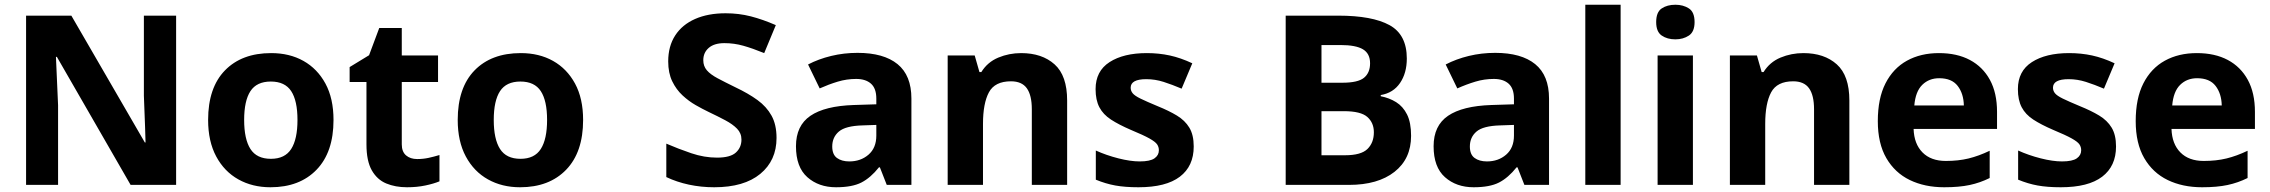

<svg xmlns="http://www.w3.org/2000/svg" viewBox="-20 -780 9576 810"><path d="M723 0H531L220 -540H216Q218 -489 220.5 -438Q223 -387 225 -336V0H90V-714H281L591 -179H594Q593 -212 592 -245Q591 -278 589.5 -310.5Q588 -343 587 -376V-714H723Z M1387 -273.7Q1387 -138 1315.5 -64Q1244 10 1121 10Q1045.1 10 985.8 -23.1Q926.4 -56.2 892.2 -119.8Q858 -183.4 858 -274Q858 -410 929 -483Q1000 -556 1124 -556Q1201.4 -556 1260.2 -523Q1319 -490 1353 -427.3Q1387 -364.5 1387 -273.7ZM1010 -274Q1010 -193 1036.5 -151.5Q1063 -110 1122.9 -110Q1182 -110 1208.5 -151.5Q1235 -193 1235 -274Q1235 -355 1208.5 -395.5Q1182 -436 1122.5 -436Q1063 -436 1036.5 -395.5Q1010 -355 1010 -274Z M1740 -109Q1765 -109 1788 -114Q1811 -119 1834 -126V-15Q1810 -5 1774.5 2.5Q1739 10 1697 10Q1648 10 1609.5 -6Q1571 -22 1548.5 -61.5Q1526 -101 1526 -171V-434H1455V-497L1537 -547L1580 -662H1675V-546H1828V-434H1675V-171Q1675 -140 1693 -124.5Q1711 -109 1740 -109Z M2440 -273.7Q2440 -138 2368.5 -64Q2297 10 2174 10Q2098.1 10 2038.8 -23.1Q1979.4 -56.2 1945.2 -119.8Q1911 -183.4 1911 -274Q1911 -410 1982 -483Q2053 -556 2177 -556Q2254.4 -556 2313.2 -523Q2372 -490 2406 -427.3Q2440 -364.5 2440 -273.7ZM2063 -274Q2063 -193 2089.5 -151.5Q2116 -110 2175.9 -110Q2235 -110 2261.5 -151.5Q2288 -193 2288 -274Q2288 -355 2261.5 -395.5Q2235 -436 2175.5 -436Q2116 -436 2089.5 -395.5Q2063 -355 2063 -274Z M3256 -198Q3256 -103 3187.5 -46.5Q3119 10 2993 10Q2938 10 2886.5 -1Q2835 -12 2791 -33V-174Q2842 -152 2896.5 -133.5Q2951 -115 3005 -115Q3061 -115 3084.5 -136.5Q3108 -158 3108 -191Q3108 -218 3089.5 -237Q3071 -256 3040 -272.5Q3009 -289 2969 -308Q2944 -320 2915 -336.5Q2886 -353 2859.5 -377.5Q2833 -402 2816 -437Q2799 -472 2799 -521Q2799 -585 2828.5 -630.5Q2858 -676 2912.5 -700Q2967 -724 3041 -724Q3097 -724 3147.5 -711Q3198 -698 3253 -674L3204 -556Q3155 -576 3116 -587Q3077 -598 3036 -598Q2993 -598 2970 -578Q2947 -558 2947 -526Q2947 -501 2962 -483.5Q2977 -466 3007 -450Q3037 -434 3082 -412Q3137 -386 3175.5 -358Q3214 -330 3235 -292Q3256 -254 3256 -198Z M3598 -557Q3708 -557 3766.5 -509.5Q3825 -462 3825 -364V0H3721L3692 -74H3688Q3653 -30 3614 -10Q3575 10 3507 10Q3434 10 3386 -32.5Q3338 -75 3338 -163Q3338 -250 3399 -291.5Q3460 -333 3582 -337L3677 -340V-364Q3677 -407 3654.5 -427Q3632 -447 3592 -447Q3552 -447 3514 -435.5Q3476 -424 3438 -407L3389 -508Q3433 -531 3486.5 -544Q3540 -557 3598 -557ZM3619 -251Q3547 -249 3519 -225Q3491 -201 3491 -162Q3491 -128 3511 -113.5Q3531 -99 3563 -99Q3611 -99 3644 -127.5Q3677 -156 3677 -208V-253Z M4288 -556Q4376 -556 4429 -508.5Q4482 -461 4482 -356V0H4333V-319Q4333 -378 4312 -407.5Q4291 -437 4245 -437Q4177 -437 4152 -390.5Q4127 -344 4127 -257V0H3978V-546H4092L4112 -476H4120Q4146 -518 4191.5 -537Q4237 -556 4288 -556Z M5016 -162Q5016 -79 4957.5 -34.5Q4899 10 4783 10Q4726 10 4685 2.5Q4644 -5 4603 -22V-145Q4647 -125 4698 -112Q4749 -99 4788 -99Q4832 -99 4850.5 -112Q4869 -125 4869 -146Q4869 -160 4861.5 -171Q4854 -182 4829 -196Q4804 -210 4751 -232Q4700 -254 4667 -275.5Q4634 -297 4618 -327.5Q4602 -358 4602 -404Q4602 -480 4661 -518Q4720 -556 4818 -556Q4869 -556 4915 -546Q4961 -536 5010 -513L4965 -406Q4925 -423 4889 -434.5Q4853 -446 4816 -446Q4783 -446 4766.5 -437Q4750 -428 4750 -410Q4750 -397 4758.5 -386.5Q4767 -376 4791.5 -364Q4816 -352 4864 -332Q4911 -313 4945 -292.5Q4979 -272 4997.5 -241.5Q5016 -211 5016 -162Z M5626 -714Q5769 -714 5842 -674Q5915 -634 5915 -533Q5915 -472 5886.5 -430Q5858 -388 5805 -379V-374Q5841 -367 5870 -349Q5899 -331 5916 -297Q5933 -263 5933 -207Q5933 -110 5863 -55Q5793 0 5671 0H5404V-714ZM5643 -431Q5709 -431 5734.5 -452Q5760 -473 5760 -513Q5760 -554 5730 -572Q5700 -590 5635 -590H5555V-431ZM5555 -311V-125H5654Q5722 -125 5749 -151.5Q5776 -178 5776 -222Q5776 -262 5748.5 -286.5Q5721 -311 5649 -311Z M6288 -557Q6398 -557 6456.5 -509.5Q6515 -462 6515 -364V0H6411L6382 -74H6378Q6343 -30 6304 -10Q6265 10 6197 10Q6124 10 6076 -32.5Q6028 -75 6028 -163Q6028 -250 6089 -291.5Q6150 -333 6272 -337L6367 -340V-364Q6367 -407 6344.5 -427Q6322 -447 6282 -447Q6242 -447 6204 -435.5Q6166 -424 6128 -407L6079 -508Q6123 -531 6176.5 -544Q6230 -557 6288 -557ZM6309 -251Q6237 -249 6209 -225Q6181 -201 6181 -162Q6181 -128 6201 -113.5Q6221 -99 6253 -99Q6301 -99 6334 -127.5Q6367 -156 6367 -208V-253Z M6817 0H6668V-760H6817Z M7122 -546V0H6973V-546ZM7048 -760Q7081 -760 7105 -744.5Q7129 -729 7129 -686.8Q7129 -646 7105 -630Q7081 -614 7048 -614Q7013.7 -614 6990.4 -630Q6967 -646 6967 -686.8Q6967 -729 6990.4 -744.5Q7013.7 -760 7048 -760Z M7588 -556Q7676 -556 7729 -508.5Q7782 -461 7782 -356V0H7633V-319Q7633 -378 7612 -407.5Q7591 -437 7545 -437Q7477 -437 7452 -390.5Q7427 -344 7427 -257V0H7278V-546H7392L7412 -476H7420Q7446 -518 7491.5 -537Q7537 -556 7588 -556Z M8160 -556Q8236 -556 8290.5 -527Q8345 -498 8375 -443Q8405 -388 8405 -308V-236H8053Q8055 -173 8090.5 -137Q8126 -101 8189 -101Q8242 -101 8285 -111.5Q8328 -122 8374 -144V-29Q8334 -9 8289.5 0.5Q8245 10 8182 10Q8100 10 8037 -20.5Q7974 -51 7938 -113Q7902 -175 7902 -269Q7902 -365 7934.5 -428.5Q7967 -492 8025 -524Q8083 -556 8160 -556ZM8161 -450Q8118 -450 8089.5 -422Q8061 -394 8056 -335H8265Q8264 -385 8239 -417.5Q8214 -450 8161 -450Z M8907 -162Q8907 -79 8848.5 -34.5Q8790 10 8674 10Q8617 10 8576 2.5Q8535 -5 8494 -22V-145Q8538 -125 8589 -112Q8640 -99 8679 -99Q8723 -99 8741.5 -112Q8760 -125 8760 -146Q8760 -160 8752.5 -171Q8745 -182 8720 -196Q8695 -210 8642 -232Q8591 -254 8558 -275.5Q8525 -297 8509 -327.5Q8493 -358 8493 -404Q8493 -480 8552 -518Q8611 -556 8709 -556Q8760 -556 8806 -546Q8852 -536 8901 -513L8856 -406Q8816 -423 8780 -434.5Q8744 -446 8707 -446Q8674 -446 8657.5 -437Q8641 -428 8641 -410Q8641 -397 8649.5 -386.5Q8658 -376 8682.5 -364Q8707 -352 8755 -332Q8802 -313 8836 -292.5Q8870 -272 8888.5 -241.5Q8907 -211 8907 -162Z M9248 -556Q9324 -556 9378.5 -527Q9433 -498 9463 -443Q9493 -388 9493 -308V-236H9141Q9143 -173 9178.5 -137Q9214 -101 9277 -101Q9330 -101 9373 -111.5Q9416 -122 9462 -144V-29Q9422 -9 9377.5 0.5Q9333 10 9270 10Q9188 10 9125 -20.5Q9062 -51 9026 -113Q8990 -175 8990 -269Q8990 -365 9022.5 -428.5Q9055 -492 9113 -524Q9171 -556 9248 -556ZM9249 -450Q9206 -450 9177.5 -422Q9149 -394 9144 -335H9353Q9352 -385 9327 -417.5Q9302 -450 9249 -450Z"/></svg>

Font: Noto Sans Balinese
Style: Regular
Weight: 400
Designer: Aditya Bayu, David Williams
Foundry: David Williams
Version: Version 2.003